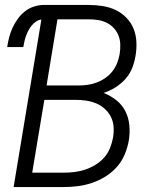

<svg xmlns="http://www.w3.org/2000/svg" viewBox="-20 -755 640 775"><path d="M35 0 147 -676Q136 -675 125.5 -668Q115 -661 107.5 -651.5Q100 -642 94.5 -631.5Q89 -621 85 -610Q81 -599 78.5 -587.5Q76 -576 74 -565H9Q12 -585 17 -604.5Q22 -624 30.5 -642.5Q39 -661 51.5 -678.5Q64 -696 80.5 -709Q97 -722 117 -728.5Q137 -735 157 -735H339Q367 -735 395 -730.5Q423 -726 447 -714.5Q471 -703 490 -683.5Q509 -664 519 -639.5Q529 -615 530.5 -586.5Q532 -558 527 -529Q523 -505 513.5 -480.5Q504 -456 486 -436Q468 -416 445.5 -402Q423 -388 398 -380Q426 -369 449 -351Q472 -333 485.5 -307Q499 -281 502 -250.5Q505 -220 500 -188Q495 -160 483.5 -132Q472 -104 451.5 -81Q431 -58 405 -42Q379 -26 350.5 -16.5Q322 -7 293.5 -3.5Q265 0 237 0ZM168 -410H297Q315 -410 333.5 -412.5Q352 -415 370.5 -422Q389 -429 405.5 -440.5Q422 -452 434 -467.5Q446 -483 453 -501Q460 -519 463 -537Q466 -556 465.5 -575Q465 -594 458.5 -611Q452 -628 439.5 -641.5Q427 -655 411 -663Q395 -671 376.5 -674Q358 -677 339 -677H212ZM110 -58H237Q258 -58 279.5 -60.5Q301 -63 322.5 -70Q344 -77 364 -89Q384 -101 399.5 -118Q415 -135 423.5 -156Q432 -177 436 -198Q440 -221 438.5 -243Q437 -265 427.5 -283.5Q418 -302 402.5 -316Q387 -330 367.5 -338Q348 -346 326.5 -349Q305 -352 283 -352H159Z"/></svg>

Font: Iosevka SS04 Lt Ex Obl
Style: Regular
Weight: 300
Width: 7
Italic angle: -9°
Monospace: yes
Designer: Belleve Invis
Foundry: Belleve Invis
Version: Version 19.0.0; ttfautohint (v1.8.4)